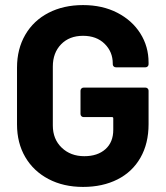

<svg xmlns="http://www.w3.org/2000/svg" viewBox="-20 -728 652 756"><path d="M47 -238V-462Q47 -535 79.5 -591Q112 -647 171 -677.5Q230 -708 307 -708Q383 -708 441.5 -678Q500 -648 532.5 -596.5Q565 -545 565 -482V-475Q565 -470 561.5 -466.5Q558 -463 553 -463H436Q431 -463 427.5 -466.5Q424 -470 424 -475V-478Q424 -524 392 -555.5Q360 -587 307 -587Q253 -587 220.5 -553.5Q188 -520 188 -466V-234Q188 -180 223 -146.5Q258 -113 312 -113Q364 -113 395 -140.5Q426 -168 426 -217V-262Q426 -267 421 -267H309Q304 -267 300.5 -270.5Q297 -274 297 -279V-371Q297 -376 300.5 -379.5Q304 -383 309 -383H553Q558 -383 561.5 -379.5Q565 -376 565 -371V-239Q565 -163 533 -107Q501 -51 442.5 -21.5Q384 8 307 8Q230 8 171 -23Q112 -54 79.5 -109.5Q47 -165 47 -238Z"/></svg>

Font: UMi
Style: Bold
Weight: 700
Designer: Peter Middis
Foundry: We Are UMi
Version: Version 1.0